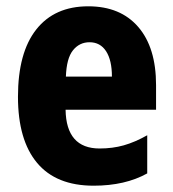

<svg xmlns="http://www.w3.org/2000/svg" viewBox="-20 -579 549 609"><path d="M260 -559Q362 -559 418.5 -493.5Q475 -428 475 -309V-231H188Q190 -108 296 -108Q337 -108 372.5 -118Q408 -128 447 -150V-29Q377 10 277 10Q158 10 97.5 -62.5Q37 -135 37 -272Q37 -412 95 -485.5Q153 -559 260 -559ZM264 -445Q232 -445 211.5 -419.5Q191 -394 189 -336H335Q335 -388 316.5 -416.5Q298 -445 264 -445Z"/></svg>

Font: Noto Sans Arabic UI Cn XBd
Style: Regular
Weight: 800
Width: 3
Designer: Monotype Design Team, Nadine Chahine and Nizar Qandah
Foundry: Monotype Imaging Inc.
Version: Version 2.010; ttfautohint (v1.8.4.7-5d5b)